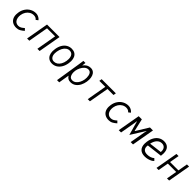

<svg xmlns="http://www.w3.org/2000/svg" viewBox="497 -2388 4405 4405"><g transform="rotate(45 2700.0 -185.0)"><path d="M79.5 -213Q79.5 -241 85 -276.5Q98 -361.5 141.5 -424.8Q185 -488 248.2 -522Q311.5 -556 383.5 -556Q418.5 -556 449.5 -544.2Q480.5 -532.5 502.8 -515Q525 -497.5 536.5 -479L485 -440.5Q450 -488 380.5 -488Q326 -488 279.8 -461Q233.5 -434 202.5 -385.5Q171.5 -337 161.5 -275Q158 -252.5 158 -228.5Q158 -180.5 173.8 -142.8Q189.5 -105 220.8 -83.2Q252 -61.5 296.5 -61.5Q339 -61.5 373.8 -81.5Q408.5 -101.5 443.5 -134L489 -87.5Q446 -48.5 400 -22.2Q354 4 295 4Q230 4 181.2 -21.5Q132.5 -47 106 -96Q79.5 -145 79.5 -213Z M745.5 -550H1151.5L1054.5 0H982.5L1068.5 -489H806.5L720.5 0H648.5Z M1267 -210Q1267 -246 1273.5 -283.5Q1286.5 -368 1323.5 -430.5Q1360.5 -493 1416.5 -526.5Q1472.5 -560 1541.5 -560Q1601.5 -560 1644 -534.5Q1686.5 -509 1708.8 -461.2Q1731 -413.5 1731 -348Q1731 -312 1724.5 -274.5Q1711 -190 1673.5 -126.8Q1636 -63.5 1580 -29.2Q1524 5 1456.5 5Q1397.5 5 1354.8 -21Q1312 -47 1289.5 -95.5Q1267 -144 1267 -210ZM1652.5 -278.5Q1657.5 -310.5 1657.5 -341Q1657.5 -415 1625.5 -455.5Q1593.5 -496 1535 -496Q1489.5 -496 1450 -468.5Q1410.5 -441 1382.5 -389.5Q1354.5 -338 1343 -268.5Q1338 -233.5 1338 -210Q1338 -138.5 1369.5 -98.8Q1401 -59 1456.5 -59Q1504.5 -59 1545 -85.5Q1585.5 -112 1613.5 -161.8Q1641.5 -211.5 1652.5 -278.5Z M1925 -550H1992.5L1980.5 -457Q2053 -557.5 2159 -557.5Q2216.5 -557.5 2253.5 -528Q2290.5 -498.5 2307.2 -450Q2324 -401.5 2324 -343Q2324 -307 2318 -271.5Q2307 -200 2274.8 -136.5Q2242.5 -73 2187.8 -33Q2133 7 2059.5 7Q2011.5 7 1980 -11.8Q1948.5 -30.5 1924 -70.5L1881 190H1809.5L1908 -429.5Q1919.5 -502.5 1925 -550ZM2248 -271.5Q2252.5 -300 2252.5 -332Q2252.5 -400.5 2227.5 -446.8Q2202.5 -493 2146.5 -493Q2096 -493 2055 -456.5Q2014 -420 1987.8 -365.5Q1961.5 -311 1952.5 -258Q1949 -232 1949 -208.5Q1949 -143.5 1974.8 -98.2Q2000.5 -53 2060.5 -53Q2108.5 -53 2147.8 -83.2Q2187 -113.5 2212.8 -163.5Q2238.5 -213.5 2248 -271.5Z M2702 -485H2507L2518.5 -550H2978.5L2967 -485H2772L2686.5 0H2616.5Z M3079.5 -213Q3079.5 -241 3085 -276.5Q3098 -361.5 3141.5 -424.8Q3185 -488 3248.2 -522Q3311.5 -556 3383.5 -556Q3418.5 -556 3449.5 -544.2Q3480.5 -532.5 3502.8 -515Q3525 -497.5 3536.5 -479L3485 -440.5Q3450 -488 3380.5 -488Q3326 -488 3279.8 -461Q3233.5 -434 3202.5 -385.5Q3171.5 -337 3161.5 -275Q3158 -252.5 3158 -228.5Q3158 -180.5 3173.8 -142.8Q3189.5 -105 3220.8 -83.2Q3252 -61.5 3296.5 -61.5Q3339 -61.5 3373.8 -81.5Q3408.5 -101.5 3443.5 -134L3489 -87.5Q3446 -48.5 3400 -22.2Q3354 4 3295 4Q3230 4 3181.2 -21.5Q3132.5 -47 3106 -96Q3079.5 -145 3079.5 -213Z M3719.5 -550H3822L3891.5 -248H3899.5L4085.5 -550H4182.5L4085.5 0H4009.5L4076.5 -382L4090.5 -432H4083.5L3871.5 -94L3777.5 -432H3769.5L3764.5 -382L3697.5 0H3622.5Z M4260.5 -202Q4260.5 -232.5 4266 -270Q4279.5 -359 4317.5 -423.8Q4355.5 -488.5 4413 -522.8Q4470.5 -557 4542 -557Q4628.5 -557 4678.5 -505.5Q4728.5 -454 4728.5 -348.5Q4728.5 -311 4722 -269L4342 -224Q4338.5 -201.5 4338.5 -186.5Q4338.5 -129.5 4373.2 -96.8Q4408 -64 4480 -64Q4531 -64 4578.2 -80Q4625.5 -96 4653 -124L4699.5 -77.5Q4683 -56 4647.8 -36.5Q4612.5 -17 4565.8 -4.8Q4519 7.5 4469.5 7.5Q4367.5 7.5 4314 -46.5Q4260.5 -100.5 4260.5 -202ZM4660.5 -356Q4660.5 -417 4627.8 -452.5Q4595 -488 4537.5 -488Q4472.5 -488 4422.8 -439.2Q4373 -390.5 4350.5 -290L4658.5 -327Q4660.5 -347 4660.5 -356Z M4944.5 -550H5013.5L4972 -315H5243L5284.5 -550H5354.5L5257.5 0H5187.5L5232.5 -254H4961.5L4916.5 0H4847.5Z"/></g></svg>

Font: JuliaMono Light
Style: Italic
Weight: 300
Italic angle: -9°
Monospace: yes
Designer: cormullion
Foundry: corm
Version: Version 0.054; ttfautohint (v1.8.4)